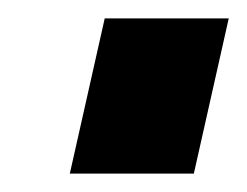

<svg xmlns="http://www.w3.org/2000/svg" viewBox="-20 -396 269 209"><path d="M56 -207 94 -376H229L191 -207Z"/></svg>

Font: Titillium Web
Style: Bold Italic
Weight: 700
Italic angle: -13°
Version: Version 1.001;PS 57.000;hotconv 1.0.70;makeotf.lib2.5.55311